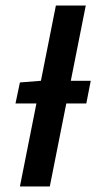

<svg xmlns="http://www.w3.org/2000/svg" viewBox="-20 -674 353 694"><path d="M36 -300 52 -376 128 -382H308L292 -300ZM52 0 182 -654H290L160 0Z"/></svg>

Font: Source Sans 3 ExtraLight SemiBold
Style: Italic
Weight: 600
Italic angle: -11°
Version: Version 3.052;hotconv 1.1.0;makeotfexe 2.6.0